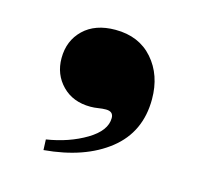

<svg xmlns="http://www.w3.org/2000/svg" viewBox="-57 -243 450 423"><g transform="rotate(15 168.0 -31.5)"><path d="M201 10Q201 -5 184 -5Q176 -5 167 -3.5Q158 -2 149 -2Q109 -2 84.5 -27Q60 -52 60 -89Q60 -129 86.5 -154.5Q113 -180 159 -180Q213 -180 244.5 -144Q276 -108 276 -53Q276 22 221 65.5Q166 109 74 117L73 93Q124 85 162.5 62Q201 39 201 10Z"/></g></svg>

Font: FFF_Oezguer-Guendem
Style: Bold
Weight: 700
Designer: bBox Type GmbH
Foundry: bBox Type GmbH
Version: Version 1.004